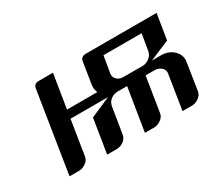

<svg xmlns="http://www.w3.org/2000/svg" viewBox="-67 -461 706 611"><g transform="rotate(-30 286.0 -156.0)"><path d="M43.9 0 90.8 -295.9Q93.8 -312 109.9 -312H163.1L143.1 -188H254.9Q250 -197.8 250 -209.5Q250 -212.4 251 -219.2L263.2 -295.9Q266.1 -312 283.2 -312H543.9L528.8 -219.2L455.1 -188H488.8Q517.1 -188 535.2 -169.9Q549.3 -155.8 549.3 -136.7Q549.3 -134.8 548.6 -130.9Q547.9 -127 547.9 -126L533.2 -30.8Q531.2 -17.1 519 -8.8Q507.3 0 494.1 0H459L479 -126Q481.4 -139.2 471.7 -147.9Q461.4 -157.2 448.2 -157.2H414.1L394 -30.8Q392.1 -17.1 379.9 -8.8Q368.2 0 355 0H320.8L346.2 -157.2H312Q297.4 -157.2 285.6 -148.4Q274.4 -139.6 272 -125L256.8 -30.8Q254.4 -16.6 243.2 -8.8Q231.4 0 216.8 0H182.1L202.1 -125L275.9 -157.2H138.2L118.2 -30.8Q116.2 -17.1 104 -8.8Q92.3 0 78.1 0ZM319.8 -219.2Q317.4 -206.1 326.7 -196.8Q335.4 -188 351.1 -188H419.9Q434.1 -188 445.8 -196.8Q457.5 -205.6 460 -219.2L470.2 -279.8H330.1Z"/></g></svg>

Font: Hhenum
Style: Italic
Weight: 400
Designer: T. Christopher White
Version: Version 1.0